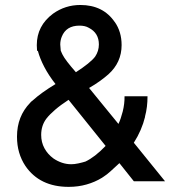

<svg xmlns="http://www.w3.org/2000/svg" viewBox="-20 -724 707 767"><path d="M569.3 -339.4Q569.3 -317.9 566.9 -297.9Q564.5 -277.8 559.1 -257.8H559.6Q546.4 -203.6 514.6 -153.8L639.2 0H514.6L457 -72.3Q436.5 -53.2 421.4 -39.6Q406.2 -25.9 395 -19L394.5 -18.6L387.2 -13.7Q359.4 3.4 325.9 12.9Q292.5 22.5 254.4 22.5Q138.7 22.5 81.5 -61Q64.9 -85.9 56.4 -115Q47.9 -144 47.9 -178.2Q47.9 -259.3 100.6 -313.5L104 -317.4L110.8 -322.8Q143.6 -353 201.7 -388.2Q174.3 -423.3 157 -456.5Q139.6 -489.7 131.3 -520.5H128.9Q128.9 -521 127.9 -523.9L127 -543V-543.9Q127 -621.1 191.9 -669.4Q240.7 -704.1 300.8 -704.1Q392.1 -704.1 438.5 -635.7V-636.2Q465.8 -597.2 465.8 -543.9Q465.8 -474.6 413.1 -427.2Q398.9 -414.6 379.6 -400.6Q360.4 -386.7 335.9 -372.6Q366.2 -335 394.3 -301Q422.4 -267.1 453.1 -229Q458.5 -239.7 462.4 -252Q466.3 -264.2 470.2 -278.3Q478 -309.6 477.5 -339.4ZM278.3 -432.6 283.2 -435.5 287.6 -431.2ZM230 -505.4Q240.7 -483.9 283.2 -435.5Q340.8 -472.7 359.9 -497.6Q375 -520 375 -546.4Q375 -592.3 335 -612.8Q326.7 -617.7 317.4 -619.6Q308.1 -621.6 297.4 -621.6Q244.1 -621.6 226.6 -577.1Q220.7 -562.5 220.7 -545.9L222.7 -521.5L223.6 -518.6L223.1 -521Q224.1 -517.6 226.3 -513.2Q228.5 -508.8 230 -505.4ZM253.9 -325.2Q221.7 -304.2 200 -285.4Q178.2 -266.6 166 -251Q144.5 -223.1 144.5 -185.1Q144.5 -155.8 157.5 -131.8Q170.4 -107.9 193.8 -90.8Q209.5 -80.1 227.5 -74Q245.6 -67.9 264.6 -67.9Q277.3 -67.9 293 -71.3Q308.6 -74.7 321.3 -78.6Q339.8 -87.4 359.9 -102.8Q379.9 -118.2 401.9 -141.1Z"/></svg>

Font: SolaimanLipi
Style: Bold
Weight: 700
Designer: Solaiman Karim
Foundry: Al Mamun Sumon
Version: Version 2.000